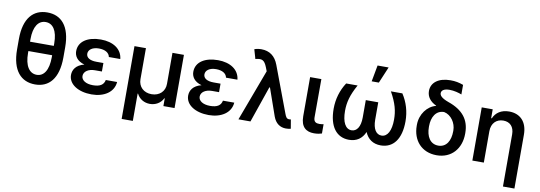

<svg xmlns="http://www.w3.org/2000/svg" viewBox="-68 -1257 5456 1939"><g transform="rotate(10 2660.0 -287.0)"><path d="M536.2 -307.5V-413.4C535.9 -629.6 441.1 -728 299 -728C156.6 -728 61.4 -629.3 61.4 -413.4V-307.5C61.4 -90.2 157.7 9.9 300.4 9.9C442.1 9.9 535.9 -90.2 536.2 -307.5ZM176.8 -290.5V-310.7H420.5V-290.5C420.1 -155.2 372.9 -88.8 300.4 -88.8C225.5 -88.8 176.5 -158.4 176.8 -290.5ZM176.8 -406.6V-432.2C176.5 -562.1 224.4 -629.6 299 -629.6C371.8 -629.6 420.1 -565.3 420.5 -432.2V-406.6Z M642.4 -148.1C642.8 -52.2 744.7 9.9 879.6 9.9C1007.1 9.9 1105.5 -51.8 1113.6 -158.4H997.5C987.9 -108.7 951.3 -83.8 877.8 -83.8C804 -83.8 758.9 -115.4 758.5 -157.7C758.9 -205.6 807.5 -236.2 872.5 -236.2H943.9V-323.2H872.5C803.6 -323.2 767 -348.7 767 -387.8C767 -428.6 807.2 -459.9 874.6 -459.9C938.2 -459.9 979.8 -435 987.6 -392.4H1104.8C1095.2 -492.9 1005 -552.6 878.6 -552.6C745.4 -552.6 652 -494.7 652 -393.8C652 -346.6 678.6 -296.2 757.5 -274.5C671.9 -252.5 642.8 -199.9 642.4 -148.1Z M1223.4 201H1338.1V-79.2H1342.3C1368.3 -27 1419.4 2.1 1476.9 2.1C1534.8 2.1 1586.3 -27 1611.9 -79.2H1616.1V0H1730.5V-545.5H1612.9V-227.6C1613.3 -150.9 1558.6 -97.3 1476.9 -97.3C1395.6 -97.3 1340.9 -150.2 1340.9 -227.6V-545.5H1223.4Z M1843.8 -148.1C1844.1 -52.2 1946 9.9 2081 9.9C2208.5 9.9 2306.8 -51.8 2315 -158.4H2198.9C2189.3 -108.7 2152.7 -83.8 2079.2 -83.8C2005.3 -83.8 1960.2 -115.4 1959.9 -157.7C1960.2 -205.6 2008.9 -236.2 2073.9 -236.2H2145.2V-323.2H2073.9C2005 -323.2 1968.4 -348.7 1968.4 -387.8C1968.4 -428.6 2008.5 -459.9 2076 -459.9C2139.6 -459.9 2181.1 -435 2188.9 -392.4H2306.1C2296.5 -492.9 2206.3 -552.6 2079.9 -552.6C1946.7 -552.6 1853.3 -494.7 1853.3 -393.8C1853.3 -346.6 1880 -296.2 1958.8 -274.5C1873.2 -252.5 1844.1 -199.9 1843.8 -148.1Z M2873.2 8.2C2889.6 8.5 2909.4 5.7 2922.9 2.1L2907.3 -90.6C2903.1 -90.2 2894.9 -89.1 2889.6 -89.1C2862.6 -89.1 2854.4 -108.7 2843 -138.5L2666.5 -609C2634.9 -693.9 2575.6 -737.2 2491.1 -737.2C2462 -737.2 2437.1 -731.5 2420.5 -725.1L2448.2 -629.6C2514.9 -647 2540.1 -634.2 2567.1 -566.4L2582.4 -527.3L2385.7 0H2508.9L2637.1 -371.8H2643.5L2742.2 -90.2C2766.3 -24.5 2812.9 8.2 2873.2 8.2Z M3024.5 -545.5V-143.8C3024.9 -34.4 3079.5 6.7 3160.5 6.7C3194.6 6.7 3221.6 1.1 3241.1 -5.3V-100.9C3231.9 -98.7 3215.6 -95.9 3198.9 -95.9C3165.5 -95.9 3139.2 -105.5 3139.2 -152.7L3139.9 -545.5Z M3511.7 -545.5H3394.2C3341.6 -464.8 3314.3 -373.2 3313.9 -273.8C3313.6 -90.2 3391.7 9.9 3519.9 9.9C3598.7 9.9 3653.4 -29.1 3682.5 -98.7C3711.6 -29.1 3766.3 9.9 3845.2 9.9C3973.4 9.9 4051.1 -90.2 4050.8 -273.8C4050.4 -373.2 4023.1 -464.8 3970.5 -545.5H3853C3915.8 -433.2 3933.9 -355.5 3933.9 -270.6C3933.9 -156.6 3897.7 -89.1 3835.9 -89.1C3782 -89.1 3746.4 -140.6 3746.4 -236.2V-414.4H3618.6V-236.2C3618.6 -140.6 3582.7 -89.1 3528.8 -89.1C3467 -89.1 3430.8 -156.6 3430.8 -270.6C3430.8 -355.5 3449.2 -433.2 3511.7 -545.5ZM3644.2 -611.5H3717.7L3788.4 -779.1H3675.1Z M4230.5 -616.1C4230.8 -556.5 4266.3 -511.4 4327.4 -483L4327.8 -480.1C4240.1 -458.5 4170.1 -367.9 4170.1 -258.5V-248.6C4170.1 -99.8 4263.8 9.9 4418.7 9.9C4571 9.9 4665.5 -101.6 4665.8 -252.8V-262.8C4665.5 -395.6 4596.2 -487.6 4443.5 -540.1C4369 -566.8 4351.2 -593 4351.2 -615.4C4351.2 -644.5 4379.3 -663.7 4434.3 -663.7C4480.8 -663.7 4530.9 -649.9 4559.3 -638.1V-736.5C4514.2 -752.8 4476.2 -760.3 4427.9 -760.3C4305.4 -760.3 4230.5 -703.5 4230.5 -616.1ZM4293.3 -257.1V-266.3C4293.3 -358 4334.2 -433.2 4418.7 -433.2C4492.9 -418.3 4542.6 -340.9 4542.6 -266.3V-257.1C4542.6 -162.3 4502.1 -88.8 4418.7 -88.8C4333.8 -88.8 4293.3 -162.6 4293.3 -257.1Z M4902 -321.7C4902 -404.5 4953.1 -452.1 5023.4 -452.1C5093 -452.1 5134.2 -406.6 5134.2 -330.6V204.5H5251.8V-346.9C5251.8 -480.1 5177.9 -552.6 5065.3 -552.6C4983.7 -552.6 4929 -514.2 4903.8 -454.5H4897V-545.5H4784.4V0H4902Z"/></g></svg>

Font: Magic Ui Pro Semi Bold
Style: Regular
Weight: 600
Designer: Stefan Endress, Andreas Faust
Version: Version 1.000;FEAKit 1.0